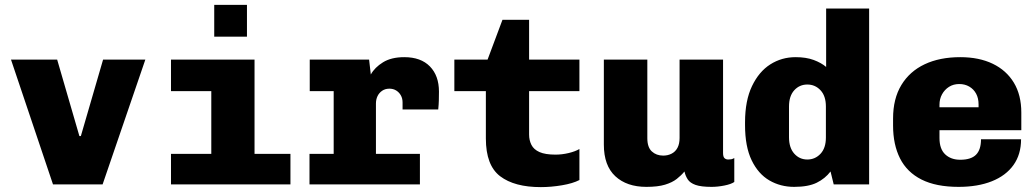

<svg xmlns="http://www.w3.org/2000/svg" viewBox="-20 -755 4240 786"><path d="M197 0 25 -511H214L305 -198H311L402 -511H575L400 0Z M845 0V-382H680V-511H1022V0ZM680 0V-125H1169V0ZM857 -605V-735H991V-605Z M1346 0V-382H1248V-511H1491L1498 -450Q1514 -479 1548 -500Q1582 -521 1635 -521Q1703 -521 1740 -483Q1777 -445 1777 -380Q1777 -362 1776.5 -344Q1776 -326 1774 -307H1628V-336Q1628 -352 1621 -364.5Q1614 -377 1602 -384.5Q1590 -392 1574 -392Q1557 -392 1544.5 -383.5Q1532 -375 1525.5 -361.5Q1519 -348 1519 -331V0ZM1247 0V-125H1699V0Z M2194 11Q2086 11 2027.5 -33.5Q1969 -78 1969 -188V-382H1840V-511H1976L2037 -674H2146V-511H2352V-382H2146V-204Q2146 -181 2155.5 -162Q2165 -143 2188.5 -132.5Q2212 -122 2254 -122Q2281 -122 2308 -128.5Q2335 -135 2352 -145V-18Q2325 -4 2280.5 3.5Q2236 11 2194 11Z M2626 10Q2546 10 2499 -33.5Q2452 -77 2452 -163V-511H2630V-189Q2630 -152 2648.5 -135Q2667 -118 2695 -118Q2714 -118 2729.5 -126Q2745 -134 2753.5 -150Q2762 -166 2762 -190V-511H2940V-129Q2940 -113 2946 -107.5Q2952 -102 2961 -102Q2968 -102 2973.5 -103Q2979 -104 2986 -108V-10Q2973 -1 2945.5 4.5Q2918 10 2893 10Q2850 10 2827.5 2Q2805 -6 2795.5 -20.5Q2786 -35 2782 -53Q2769 -37 2750.5 -22.5Q2732 -8 2702.5 1Q2673 10 2626 10Z M3231 10Q3175 10 3129.5 -16.5Q3084 -43 3057 -99Q3030 -155 3030 -243V-254Q3030 -343 3058.5 -402.5Q3087 -462 3133.5 -491.5Q3180 -521 3237 -521Q3280 -521 3311 -509.5Q3342 -498 3362 -481V-720H3538V0H3393L3380 -53Q3358 -24 3323.5 -7Q3289 10 3231 10ZM3285 -102Q3317 -102 3339 -125.5Q3361 -149 3361 -192V-319Q3361 -362 3339 -385.5Q3317 -409 3285 -409Q3253 -409 3231.5 -385.5Q3210 -362 3210 -319V-193Q3210 -150 3231.5 -126Q3253 -102 3285 -102Z M3904 10Q3812 10 3752.5 -20Q3693 -50 3664.5 -106.5Q3636 -163 3636 -241V-270Q3636 -351 3670 -407Q3704 -463 3765.5 -492Q3827 -521 3911 -521Q3988 -521 4044 -494Q4100 -467 4130.5 -416.5Q4161 -366 4161 -294V-222H3826V-190Q3826 -145 3849.5 -123Q3873 -101 3911 -101Q3955 -101 3975.5 -121.5Q3996 -142 3996 -185H4160Q4160 -123 4129 -79.5Q4098 -36 4040.5 -13Q3983 10 3904 10ZM3826 -316H3986V-328Q3986 -353 3976 -371.5Q3966 -390 3948 -400.5Q3930 -411 3907 -411Q3883 -411 3865 -399.5Q3847 -388 3836.5 -369Q3826 -350 3826 -326Z"/></svg>

Font: Chivo Mono ExtraBold
Style: Regular
Weight: 800
Monospace: yes
Designer: Hector Gatti
Foundry: Omnibus-Type
Version: Version 1.008